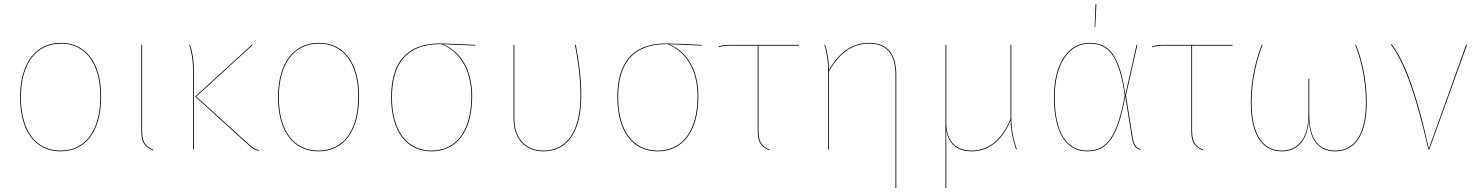

<svg xmlns="http://www.w3.org/2000/svg" viewBox="-20 -739 7300 949"><path d="M281 -527.2C159.6 -527.2 79.3 -431 79.3 -258.1C79.3 -91 154.6 9.1 279.1 9.1C402.4 9.1 479.9 -89 479.9 -262C479.9 -429.5 403.5 -527.2 281 -527.2ZM281 -523.4C401.4 -523.4 475.8 -427.3 475.8 -262C475.8 -90.9 400.2 5.2 279.1 5.2C156.9 5.2 83.3 -92.9 83.3 -258.1C83.3 -429.2 161.8 -523.3 281 -523.3Z M682.3 -517.2H678.3V-97.9C678.3 -39.3 689.8 -15.8 735.2 4.1L736.8 0.4C693.5 -17.3 682.3 -41.9 682.3 -97.9Z M1229.6 -517 1226 -518.9 944.6 -261.6 1203.9 -26.6C1226.1 -6.3 1236.3 2.1 1258.7 6.1L1260.3 2.6C1238.4 -1.5 1228.3 -9.7 1206.4 -29.7L950.1 -261.6ZM919.2 -517.6 915.3 -517.3C928.2 -480.1 934.5 -433.9 934.5 -382.8V0H938.5V-387.1C938.5 -436.1 932.1 -480.4 919.2 -517.6Z M1556 -527.2C1434.6 -527.2 1354.3 -431 1354.3 -258.1C1354.3 -91 1429.6 9.1 1554.1 9.1C1677.4 9.1 1754.9 -89 1754.9 -262C1754.9 -429.5 1678.5 -527.2 1556 -527.2ZM1556 -523.4C1676.4 -523.4 1750.8 -427.3 1750.8 -262C1750.8 -90.9 1675.2 5.2 1554.1 5.2C1431.9 5.2 1358.3 -92.9 1358.3 -258.1C1358.3 -429.2 1436.8 -523.3 1556 -523.3Z M2330.1 -517.2C2272.8 -520.3 2183.4 -524.3 2154.8 -524.3C1980 -524.3 1913.3 -418.1 1913.3 -258.1C1913.3 -91 1988.6 9.1 2113.1 9.1C2236.4 9.1 2313.8 -89 2313.8 -262C2313.8 -396.4 2255.2 -485.2 2169.4 -520.5L2330.1 -513.6ZM2309.8 -262C2309.8 -91.8 2234.2 5.2 2113.1 5.2C1990.9 5.2 1917.3 -93.8 1917.3 -258.1C1917.3 -417.6 1984.2 -520.9 2155.9 -520.8L2162.2 -520.7C2250.6 -484.8 2309.8 -396.9 2309.8 -262Z M2826.1 -517.2H2822.1C2835.1 -447.7 2849 -361.6 2849 -267.8C2849 -72.3 2769.6 5.2 2666.3 5.2C2584.9 5.2 2522.3 -47.8 2522.3 -153.3V-517.2H2518.3V-153.2C2518.3 -45.9 2582.7 9.1 2666.3 9.1C2772.4 9.1 2853.1 -71.1 2853.1 -267.8C2853.1 -361.6 2839.1 -447.7 2826.1 -517.2Z M3448.1 -517.2C3390.8 -520.3 3301.4 -524.3 3272.8 -524.3C3098 -524.3 3031.3 -418.1 3031.3 -258.1C3031.3 -91 3106.6 9.1 3231.1 9.1C3354.4 9.1 3431.8 -89 3431.8 -262C3431.8 -396.4 3373.2 -485.2 3287.4 -520.5L3448.1 -513.6ZM3427.8 -262C3427.8 -91.8 3352.2 5.2 3231.1 5.2C3108.9 5.2 3035.3 -93.8 3035.3 -258.1C3035.3 -417.6 3102.2 -520.9 3273.9 -520.8L3280.2 -520.7C3368.6 -484.8 3427.8 -396.9 3427.8 -262Z M3928.9 -513.3V-517.2H3593.4C3561.4 -517.2 3546.9 -515.2 3531.3 -508.9L3532.8 -505.2C3548.5 -511.3 3561.6 -513.3 3593.7 -513.3H3725.1V-97.9C3725.1 -39.3 3736.6 -15.8 3782.1 4.1L3783.6 0.4C3740.4 -17.3 3729.1 -41.9 3729.1 -97.9V-513.3Z M4275.6 -527.2C4188.6 -527.2 4124.2 -475.4 4077.3 -392.8C4077 -437 4070.9 -481.2 4058.1 -517.6L4054.3 -517.3C4067.2 -480.1 4073.5 -433.9 4073.5 -382.8V0H4077.5V-386.7C4125.6 -471.6 4188.9 -523.4 4275.6 -523.4C4368.1 -523.4 4406.1 -465.5 4406.1 -367.9V190.2L4410.1 190.6V-368.1C4410.1 -467.4 4370.6 -527.2 4275.6 -527.2Z M5005.9 -0.6C4989.7 -47.9 4978.7 -97 4978.7 -161V-517.2H4974.7V-151.5V-151.4C4938.1 -60.5 4874.2 5.2 4783.3 5.2C4712.3 5.2 4657.3 -31.5 4657.3 -134.8V-517.2H4653.3V190.4L4657.3 190.2V57.7C4657.3 12.4 4657.2 -30 4656.9 -100.1C4666.6 -27.4 4711 9.1 4783.3 9.1C4874.9 9.1 4939.4 -55.9 4975.1 -144.7C4976.7 -89.8 4987.3 -44.5 5002.1 -0.4Z M5394.8 -718.8 5390.2 -605.7H5393.6L5399.2 -718.6ZM5366.1 -527.2C5255.7 -527.2 5189.3 -419.1 5189.3 -259.3C5189.3 -81.8 5250.6 9.1 5354.2 9.1C5453.7 9.1 5504.6 -60.4 5542.1 -262.1L5574.3 -60.1C5582.2 -12.3 5596.1 -5.8 5616.5 2.1L5617.3 -1.6C5597.6 -9.4 5585.2 -17.6 5578.3 -60.8L5545.3 -267.3L5601.7 -517.2H5597.6L5542.3 -271.1C5514.9 -462.6 5463.7 -527.2 5366.1 -527.2ZM5366.2 -523.4C5462.2 -523.4 5511.7 -458.5 5539.5 -267.1C5501.6 -62.7 5451.6 5.2 5354.2 5.2C5253.1 5.2 5193.3 -82.8 5193.3 -259.3C5193.3 -418.9 5259.6 -523.4 5366.2 -523.4Z M6071.9 -513.3V-517.2H5736.4C5704.4 -517.2 5689.9 -515.2 5674.3 -508.9L5675.8 -505.2C5691.5 -511.3 5704.6 -513.3 5736.7 -513.3H5868.1V-97.9C5868.1 -39.3 5879.6 -15.8 5925.1 4.1L5926.6 0.4C5883.4 -17.3 5872.1 -41.9 5872.1 -97.9V-513.3Z M6682.4 -517.2H6678.3C6708.2 -442.4 6731.3 -341.9 6731.3 -233.9C6731.3 -45 6653.8 5.2 6579.3 5.2C6504.5 5.2 6451.3 -42.9 6451.3 -173.3V-349.5L6447.2 -349.1V-175.2C6447.2 -43.1 6387.6 5.2 6315.2 5.2C6238.8 5.2 6166.3 -49.3 6166.3 -234.1C6166.3 -341.9 6191.2 -442.4 6220.5 -517.2H6216.4C6187.6 -443.7 6162.3 -343.4 6162.3 -234.2C6162.3 -48.1 6235.8 9.1 6315.3 9.1C6389.8 9.1 6443.6 -40 6449.3 -152C6452.7 -40 6503.8 9.1 6579.5 9.1C6655.8 9.1 6735.3 -42.7 6735.3 -234.1C6735.3 -343.4 6711.8 -444.6 6682.3 -517.2Z M6858.2 -520.4 6854.3 -518.8C6910.6 -446.2 6970.4 -306.8 7040.2 0H7044.6L7230.9 -517.1L7226.9 -518.5L7042.5 -4.6C6973.9 -311.2 6914.1 -448.5 6858.2 -520.3Z"/></svg>

Font: Fira Sans Four
Style: Regular
Weight: 100
Designer: Carrois Corporate & Edenspiekermann AG
Foundry: Carrois Corporate GbR & Edenspiekermann AG
Version: Version 4.203;PS 004.203;hotconv 1.0.88;makeotf.lib2.5.64775